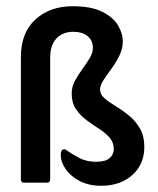

<svg xmlns="http://www.w3.org/2000/svg" viewBox="-20 -586 506 616"><path d="M195 -103Q218 -87 239 -77Q260 -67 289 -67Q318 -67 331.5 -78.5Q345 -90 345 -108Q345 -129 331.5 -144.5Q318 -160 297.5 -173Q277 -186 257 -201Q237 -216 223.5 -236Q210 -256 210 -286Q210 -308 220.5 -327Q231 -346 244 -364Q257 -382 267.5 -399Q278 -416 278 -433Q278 -456 261 -470Q244 -484 215 -484Q181 -484 161 -462.5Q141 -441 141 -402V-11Q141 0 131 0H56Q47 0 47 -11V-403Q47 -481 93.5 -523.5Q140 -566 213 -566Q273 -566 308.5 -548Q344 -530 359 -504Q374 -478 374 -454Q374 -430 363 -407.5Q352 -385 337.5 -365.5Q323 -346 312 -329Q301 -312 301 -299Q301 -283 315.5 -270.5Q330 -258 351 -245.5Q372 -233 393 -216Q414 -199 428.5 -174.5Q443 -150 443 -114Q443 -59 404.5 -24.5Q366 10 305 10Q265 10 236 -5Q207 -20 191 -43Q175 -66 175 -89Q175 -107 186 -107Q191 -107 195 -103Z"/></svg>

Font: Zain
Style: Bold
Weight: 700
Designer: Zain,Boutros
Foundry: Mobile Telecommunications Company (Zain), 2024
Version: Version 1.50; ttfautohint (v1.8.4)